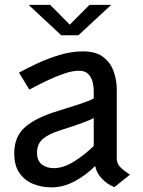

<svg xmlns="http://www.w3.org/2000/svg" viewBox="-20 -778 602 809"><path d="M196.5 11.5Q156 11.5 120.2 -2.8Q84.5 -17 62.2 -48.5Q40 -80 40 -132.5Q40 -202.5 85.8 -242.5Q131.5 -282.5 224 -310.5Q278 -327 317.2 -340Q356.5 -353 375 -363V-397Q375 -414 370 -433.5Q365 -453 351.5 -466.5Q338 -480 312.5 -480Q285.5 -480 249.2 -467.5Q213 -455 175 -436.8Q137 -418.5 103.5 -400.5L60 -472Q93 -490 137.2 -510.8Q181.5 -531.5 231.2 -546.5Q281 -561.5 329.5 -561.5Q386 -561.5 417 -536.2Q448 -511 460 -474.2Q472 -437.5 472 -402.5V-111Q472 -87 489.5 -71Q507 -55 527.5 -42L462 10.5Q432.5 -1 409.8 -24.8Q387 -48.5 381 -78.5Q342 -39.5 294.2 -14Q246.5 11.5 196.5 11.5ZM206.5 -69.5Q247.5 -69.5 292.8 -98Q338 -126.5 375 -163V-280.5Q360 -272.5 326.5 -260Q293 -247.5 237 -230Q186.5 -214.5 161.2 -193.2Q136 -172 136 -134.5Q136 -101 156.2 -85.2Q176.5 -69.5 206.5 -69.5ZM100.5 -757.5H191.5L274 -674L357 -757.5H448.5L310.5 -629.5H238Z"/></svg>

Font: Junction Medium
Style: Regular
Weight: 500
Designer: Caroline Hadilaksono
Foundry: Caroline Hadilaksono, Tyler Finck, The League of Moveable Type
Version: Version 2.000; ttfautohint (v1.8.3)